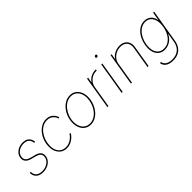

<svg xmlns="http://www.w3.org/2000/svg" viewBox="120 -1756 3012 3012"><g transform="rotate(-45 1626.5 -249.5)"><path d="M197.8 10.7Q148.9 10.7 114.5 -5.1Q80.1 -21 60.8 -50.5Q41.5 -80.1 38.6 -121.1Q38.6 -125.5 38.8 -125.5Q39.1 -125.5 38.6 -130.9L61 -133.3Q61.5 -73.2 96.9 -42.5Q132.3 -11.7 197.8 -11.7Q248 -11.7 289.8 -30.5Q331.5 -49.3 356.7 -82.5Q381.8 -115.7 381.8 -159.2Q381.8 -192.9 359.4 -214.8Q336.9 -236.8 292.5 -248.5L210 -270Q156.2 -284.2 128.4 -313Q100.6 -341.8 100.6 -383.3Q100.6 -431.6 127.2 -469Q153.8 -506.3 197.8 -527.3Q241.7 -548.3 294.9 -548.3Q359.9 -548.3 397.5 -517.1Q435.1 -485.8 443.4 -424.8Q443.4 -422.4 443.4 -422.1Q443.4 -421.9 443.4 -418.9L421.4 -415Q416 -470.7 384.5 -498.3Q353 -525.9 294.9 -525.9Q247.1 -525.9 208 -507.6Q168.9 -489.3 146.2 -457Q123.5 -424.8 123.5 -384.3Q123.5 -350.1 146.5 -326.9Q169.4 -303.7 216.3 -291.5L299.3 -270Q350.6 -256.8 377.4 -229.2Q404.3 -201.7 404.3 -160.2Q404.3 -121.6 387.7 -90.3Q371.1 -59.1 342.3 -36.4Q313.5 -13.7 276.1 -1.5Q238.8 10.7 197.8 10.7Z M726.1 7.8Q668 7.8 625.5 -21.5Q583 -50.8 560.5 -102.3Q538.1 -153.8 540 -220.2Q541.5 -281.7 562.7 -340.6Q584 -399.4 621.1 -446.3Q658.2 -493.2 707.5 -521Q756.8 -548.8 814.9 -548.8Q859.9 -548.8 891.1 -533.2Q922.4 -517.6 942.1 -495.4Q961.9 -473.1 971.7 -452.9Q981.4 -432.6 982.9 -423.3L962.4 -415Q960.9 -424.3 952.1 -442.4Q943.4 -460.4 926 -479.7Q908.7 -499 881.3 -512.7Q854 -526.4 814.9 -526.4Q759.3 -526.4 713.9 -499.8Q668.5 -473.1 635 -428.7Q601.6 -384.3 582.8 -329.3Q564 -274.4 562.5 -216.8Q560.5 -155.8 579.8 -110.4Q599.1 -64.9 636.7 -39.8Q674.3 -14.6 726.1 -14.6Q766.1 -14.6 799.1 -28.6Q832 -42.5 856.7 -62.5Q881.3 -82.5 896.5 -101.1Q911.6 -119.6 916 -128.4L935.1 -117.7Q930.7 -107.9 914.1 -87.6Q897.5 -67.4 870.4 -45.4Q843.3 -23.4 806.9 -7.8Q770.5 7.8 726.1 7.8Z M1253.9 11.2Q1197.3 11.2 1155.3 -17.1Q1113.3 -45.4 1090.1 -95Q1066.9 -144.5 1066.9 -209Q1066.9 -271.5 1087.4 -331.8Q1107.9 -392.1 1145.3 -440.9Q1182.6 -489.7 1233.2 -519.3Q1283.7 -548.8 1343.8 -548.8Q1399.9 -548.8 1441.7 -520.5Q1483.4 -492.2 1506.3 -442.6Q1529.3 -393.1 1529.3 -329.1Q1529.3 -267.1 1509 -206.5Q1488.8 -146 1451.7 -96.9Q1414.6 -47.9 1364 -18.3Q1313.5 11.2 1253.9 11.2ZM1254.4 -11.2Q1309.6 -11.2 1355.7 -39.1Q1401.9 -66.9 1435.8 -112.8Q1469.7 -158.7 1488.3 -215.1Q1506.8 -271.5 1506.8 -328.1Q1506.8 -386.7 1487.1 -431.4Q1467.3 -476.1 1430.4 -501.2Q1393.6 -526.4 1343.3 -526.4Q1290 -526.4 1244.1 -499.8Q1198.2 -473.1 1163.6 -427.7Q1128.9 -382.3 1109.1 -325.9Q1089.4 -269.5 1089.4 -210Q1089.4 -121.6 1134 -66.4Q1178.7 -11.2 1254.4 -11.2Z M1629.9 0 1719.2 -541H1741.7L1727.5 -452.1H1730Q1756.3 -495.6 1804.4 -521.2Q1852.5 -546.9 1908.7 -546.9Q1913.1 -546.9 1914.6 -546.9Q1916 -546.9 1920.4 -546.9L1917 -524.4Q1914.6 -524.4 1912.1 -524.4Q1909.7 -524.4 1905.3 -524.4Q1857.4 -524.4 1816.2 -503.2Q1774.9 -481.9 1747.3 -445.1Q1719.7 -408.2 1711.9 -360.4L1652.3 0Z M1945.3 0 2034.7 -541H2057.1L1967.8 0ZM2066.4 -667Q2057.1 -667 2051.5 -673.8Q2045.9 -680.7 2047.4 -689.9Q2048.8 -699.7 2056.9 -706.3Q2064.9 -712.9 2074.2 -712.9Q2084 -712.9 2089.4 -706.3Q2094.7 -699.7 2093.3 -689.9Q2091.8 -680.7 2084 -673.8Q2076.2 -667 2066.4 -667Z M2233.4 -360.8 2173.8 0H2151.4L2240.7 -541H2263.2L2243.7 -423.8H2237.8Q2266.1 -486.3 2323.2 -517.6Q2380.4 -548.8 2442.4 -548.8Q2498.5 -548.8 2537.4 -524.9Q2576.2 -501 2593.5 -459Q2610.8 -417 2601.6 -360.8L2542 0H2519.5L2579.1 -361.3Q2591.8 -435.5 2554 -481Q2516.1 -526.4 2442.4 -526.4Q2391.1 -526.4 2346.7 -504.9Q2302.2 -483.4 2271.7 -446Q2241.2 -408.7 2233.4 -360.8Z M2877.9 214.4Q2829.6 214.4 2792 201.4Q2754.4 188.5 2731 162.1Q2707.5 135.7 2700.7 97.2L2722.7 90.8Q2729 125 2749.5 147.2Q2770 169.4 2803 180.7Q2835.9 191.9 2878.9 191.9Q2966.3 191.9 3022.5 145.5Q3078.6 99.1 3093.3 8.8L3117.2 -136.7H3114.7Q3093.8 -92.3 3060.8 -61.3Q3027.8 -30.3 2988 -14.4Q2948.2 1.5 2906.7 1.5Q2851.6 1.5 2812.3 -23.9Q2772.9 -49.3 2752 -95.5Q2731 -141.6 2731 -203.6Q2731 -263.7 2749 -324.5Q2767.1 -385.3 2801.3 -436.3Q2835.4 -487.3 2884.3 -518.1Q2933.1 -548.8 2994.6 -548.8Q3028.3 -548.8 3056.4 -538.3Q3084.5 -527.8 3105.7 -508.3Q3127 -488.8 3140.4 -461.7Q3153.8 -434.6 3158.7 -401.4H3161.1L3184.6 -541H3207L3115.2 10.7Q3104.5 77.1 3072.5 122.8Q3040.5 168.5 2991.2 191.4Q2941.9 214.4 2877.9 214.4ZM2907.2 -21Q2964.4 -21 3008.5 -48.8Q3052.7 -76.7 3083.3 -122.6Q3113.8 -168.5 3129.6 -224.4Q3145.5 -280.3 3145.5 -337.4Q3145.5 -421.4 3106.2 -473.9Q3066.9 -526.4 2994.1 -526.4Q2938.5 -526.4 2894 -497.6Q2849.6 -468.8 2817.9 -421.4Q2786.1 -374 2769.5 -317.1Q2752.9 -260.3 2752.9 -204.1Q2752.9 -120.1 2793.7 -70.6Q2834.5 -21 2907.2 -21Z"/></g></svg>

Font: Inter 17pt Thin
Style: Italic
Weight: 250
Italic angle: -9.3988°
Version: Version 4.001;git-66647c0bb